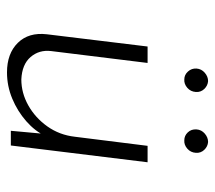

<svg xmlns="http://www.w3.org/2000/svg" viewBox="-53 -551 615 549"><g transform="rotate(90 254.5 -276.5)"><path d="M187 11Q133 11 102.5 -20Q72 -51 78 -103L113 -391H160L126 -115Q122 -81 143 -56.5Q164 -32 207 -30Q246 -30 281.5 -50Q317 -70 341.5 -104.5Q366 -139 371 -183L397 -391H444L396 0H354L364 -110L369 -99Q355 -69 326.5 -44Q298 -19 262 -4Q226 11 187 11ZM176 -531Q177 -545 188 -554.5Q199 -564 212 -564Q225 -563 234.5 -553Q244 -543 243 -529Q242 -514 231 -504.5Q220 -495 207 -496Q194 -496 184.5 -506.5Q175 -517 176 -531ZM350 -531Q351 -545 362 -554.5Q373 -564 386 -564Q399 -563 408.5 -553Q418 -543 417 -529Q416 -514 405 -504.5Q394 -495 381 -496Q368 -496 358.5 -506Q349 -516 350 -531Z"/></g></svg>

Font: Josefin Sans Thin Light
Style: Italic
Weight: 300
Italic angle: -7°
Version: Version 2.000